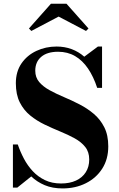

<svg xmlns="http://www.w3.org/2000/svg" viewBox="-20 -1014 648 1048"><path d="M321.5 14.5Q266.5 14.5 224.2 -3.2Q182 -21 150.5 -51L74.5 10H50.5V-225.5H77Q90.5 -186 110.5 -148Q130.5 -110 159 -79.5Q187.5 -49 225.5 -30.8Q263.5 -12.5 313.5 -12.5Q360.5 -12.5 395 -28.5Q429.5 -44.5 448.2 -74Q467 -103.5 467 -143.5Q467 -184.5 445.2 -211.8Q423.5 -239 387.8 -258.8Q352 -278.5 309.2 -296Q266.5 -313.5 223.8 -334Q181 -354.5 145.2 -383.5Q109.5 -412.5 88 -455.2Q66.5 -498 66.5 -560Q66.5 -623 97.2 -667.8Q128 -712.5 178.8 -736.2Q229.5 -760 288.5 -760Q333 -760 371.2 -745.8Q409.5 -731.5 440 -704.5L514.5 -760H537V-534.5H510.5Q490.5 -595.5 460.5 -639.8Q430.5 -684 389.8 -707.8Q349 -731.5 297 -731.5Q237.5 -731.5 205 -703.8Q172.5 -676 172.5 -628Q172.5 -591.5 194 -566.2Q215.5 -541 251 -521.5Q286.5 -502 329.2 -484Q372 -466 414.2 -444.2Q456.5 -422.5 492 -392.5Q527.5 -362.5 549.2 -319.5Q571 -276.5 571 -215Q571 -145 538 -93.5Q505 -42 448.5 -13.8Q392 14.5 321.5 14.5ZM151 -845 138 -858.5 258 -993.5H343L463 -858.5L449.5 -845L300 -923.5Z"/></svg>

Font: Bodoni Moda 9pt
Style: Bold
Weight: 700
Designer: Owen Earl
Foundry: indestructible type
Version: Version 2.005